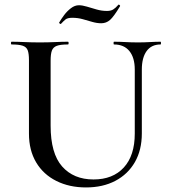

<svg xmlns="http://www.w3.org/2000/svg" viewBox="-20 -808 741 842"><path d="M571 -503Q571 -555 547.5 -584Q524 -613 480 -613Q478 -613 478 -619Q478 -625 480 -625Q505 -625 530.5 -623.5Q556 -622 586 -622Q612 -622 637.5 -623.5Q663 -625 684 -625Q686 -625 686 -619Q686 -613 684 -613Q644 -613 623 -584Q602 -555 602 -503V-223Q602 -150 571.5 -97Q541 -44 486 -15Q431 14 357 14Q284 14 227 -14.5Q170 -43 138.5 -96Q107 -149 107 -222V-544Q107 -573 101.5 -587.5Q96 -602 79.5 -607.5Q63 -613 31 -613Q28 -613 28 -619Q28 -625 31 -625Q56 -625 87.5 -623.5Q119 -622 154 -622Q191 -622 222 -623.5Q253 -625 278 -625Q281 -625 281 -619Q281 -613 278 -613Q245 -613 229 -607Q213 -601 207.5 -586Q202 -571 202 -542V-257Q202 -135 252.5 -78Q303 -21 390 -21Q475 -21 523 -73.5Q571 -126 571 -222ZM449 -760Q466 -760 476.5 -766.5Q487 -773 499 -787Q501 -789 504.5 -786Q508 -783 506 -780Q479 -735 462.5 -720.5Q446 -706 424 -706Q405 -706 384.5 -712Q364 -718 342.5 -724Q321 -730 297 -730Q276 -730 267 -722.5Q258 -715 247 -703Q245 -702 241.5 -705Q238 -708 240 -710Q248 -724 261 -741.5Q274 -759 291 -772Q308 -785 326 -785Q341 -785 361 -779Q381 -773 403.5 -766.5Q426 -760 449 -760Z"/></svg>

Font: Cormorant SemiBold
Style: Regular
Weight: 600
Designer: Christian Thalmann (Catharsis Fonts)
Foundry: Catharsis Fonts
Version: Version 4.000